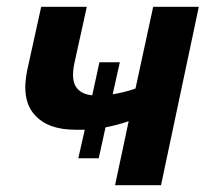

<svg xmlns="http://www.w3.org/2000/svg" viewBox="-20 -544 609 564"><path d="M210 -79 229 -163Q215 -163 200 -163Q120 -163 81 -207.5Q42 -252 60 -338L101 -524H235L198 -356Q189 -310 203.5 -288.5Q218 -267 251 -264L272 -361H332L311 -267Q348 -273 378 -284L430 -524H564L453 0H318L358 -188Q323 -176 290 -170L270 -79Z"/></svg>

Font: Raleway
Style: Bold Italic
Weight: 700
Italic angle: -12°
Designer: Matt McInerney, Pablo Impallari, Rodrigo Fuenzalida
Foundry: Matt McInerney, Pablo Impallari, Rodrigo Fuenzalida
Version: Version 4.101;RELEASE